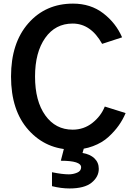

<svg xmlns="http://www.w3.org/2000/svg" viewBox="-20 -810 736 1062"><path d="M41 -386.7Q41 -572.3 136.7 -681.2Q232.4 -790 383.8 -790Q481.4 -790 551.3 -736.3Q621.1 -682.6 655.3 -603.5L544.9 -567.4Q482.4 -679.7 381.8 -679.7Q286.1 -679.7 230 -600.1Q173.8 -520.5 173.8 -386.7Q173.8 -251 230.5 -171.9Q287.1 -92.8 381.8 -92.8Q443.4 -92.8 490.7 -129.9Q538.1 -167 559.6 -220.7L674.8 -184.6Q660.2 -149.4 637.2 -116.7Q614.3 -84 579.6 -52.2Q544.9 -20.5 494.1 -1.5Q443.4 17.6 383.8 17.6Q235.4 17.6 138.2 -90.3Q41 -198.2 41 -386.7ZM267.6 142.6Q324.2 154.3 360.4 154.3Q384.8 154.3 406.7 145Q428.7 135.7 428.7 115.2Q428.7 79.1 316.4 79.1L340.8 -15.6H451.2L436.5 36.1Q478.5 43 502.4 65.9Q526.4 88.9 526.4 124Q526.4 168 486.8 200.2Q447.3 232.4 364.3 232.4Q318.4 232.4 267.6 219.7Z"/></svg>

Font: Gothic A1
Style: Bold
Weight: 700
Version: Version 2.50